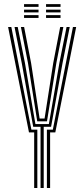

<svg xmlns="http://www.w3.org/2000/svg" viewBox="-20 -934 419 954"><path d="M181.5 0V-303.8H145L88 -620.8L52.2 -800H68L104 -620.8L156 -317.5H222.8L275 -620.8L310.8 -800H326.5L290.8 -620.8L233.8 -303.8H197.2V0ZM149.8 0V-276H124L20.2 -800H36.2L136 -289.8H165.5V0ZM213 0V-289.8H242.5L342.5 -800H358.5L254.8 -276H229V0ZM165 -331.2 119 -620.8 83.8 -800H99.8L134.5 -620.8L176.8 -345H201.5L244.5 -620.8L279 -800H294.8L260 -620.8L213.5 -331.2ZM208.8 -899.8V-913.5H280.8V-899.8ZM99.5 -845V-858.8H171.5V-845ZM99.5 -872.5V-886H171.5V-872.5ZM99.5 -899.8V-913.5H171.5V-899.8ZM208.8 -845V-858.8H280.8V-845ZM208.8 -872.5V-886H280.8V-872.5Z"/></svg>

Font: Big Shoulders Inline Text Thin
Style: Regular
Weight: 400
Version: Version 2.002